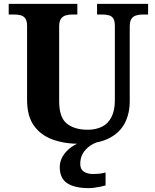

<svg xmlns="http://www.w3.org/2000/svg" viewBox="-20 -734 801 993"><path d="M396 10Q312 10 250.5 -13Q189 -36 154.5 -85.5Q120 -135 120 -218V-600Q120 -626 111 -638.5Q102 -651 87 -655Q72 -659 53 -659H25V-714H380V-659H354Q335 -659 320 -654.5Q305 -650 295.5 -637Q286 -624 286 -596V-210Q286 -127 325.5 -95Q365 -63 434 -63Q475 -63 507 -78.5Q539 -94 556.5 -128.5Q574 -163 574 -214V-600Q574 -626 566 -638.5Q558 -651 542.5 -655Q527 -659 508 -659H482V-714H746V-659H719Q701 -659 685 -654.5Q669 -650 660 -637Q651 -624 651 -596V-212Q651 -145 624.5 -95.5Q598 -46 542 -18Q486 10 396 10ZM440 239Q366 239 327.5 213.5Q289 188 289 130Q289 99 306 72Q323 45 350 26Q377 7 407 0H487Q466 6 444.5 21Q423 36 409 59Q395 82 395 114Q395 142 414 154Q433 166 463 166Q477 166 492.5 164.5Q508 163 526 158V225Q516 228 499.5 231.5Q483 235 467 237Q451 239 440 239Z"/></svg>

Font: Noto Serif Hentaigana EL
Style: Regular
Weight: 400
Designer: Kazuhiro Yamada
Foundry: nipponia
Version: Version 1.000